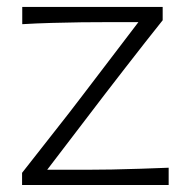

<svg xmlns="http://www.w3.org/2000/svg" viewBox="-20 -528 540 548"><path d="M43 0H461.4V-49.3Q424.8 -47.9 382.1 -46.4Q339.4 -44.9 299.1 -44.2Q258.8 -43.5 229 -43.5H114.7L280.3 -260.3Q307.1 -294.9 336.9 -333.5Q366.7 -372.1 395 -408Q423.3 -443.8 444.3 -470.2V-508.3H43.5V-459Q83.5 -461.4 127.7 -462.6Q171.9 -463.9 212.6 -464.4Q253.4 -464.8 282.7 -464.8H375L216.8 -257.3Q178.7 -207 134 -150.6Q89.4 -94.2 43 -34.7Z"/></svg>

Font: Pinar-VF
Style: Regular
Weight: 300
Designer: Amin Abedi
Version: Version 3.0